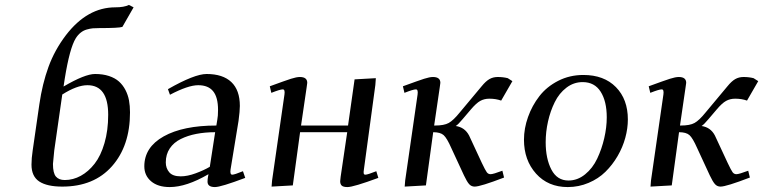

<svg xmlns="http://www.w3.org/2000/svg" viewBox="-20 -759 3124 786"><path d="M108.9 -85Q108.9 -110.8 113.8 -143.1L141.1 -332Q153.3 -416 178.5 -485.1Q203.6 -554.2 250 -615.2Q337.4 -729 452.1 -729Q487.8 -729 507.8 -738.8L526.9 -729L481 -648.9Q466.8 -644 387.2 -644Q370.6 -644 359.9 -643.1Q349.1 -642.1 335.2 -638.2Q321.3 -634.3 310.1 -625.2Q298.8 -616.2 290 -602.1Q265.1 -561.5 245.1 -437L240.2 -404.8Q327.6 -456.1 369.1 -456.1Q401.4 -456.1 426.3 -447.8Q451.2 -439.5 467 -425.3Q482.9 -411.1 493.4 -390.9Q503.9 -370.6 508.1 -348.1Q512.2 -325.7 512.2 -298.8Q512.2 -162.1 438.5 -78.6Q364.7 4.9 234.9 4.9Q172.4 4.9 140.6 -16.1Q108.9 -37.1 108.9 -85ZM196.8 -87.9Q196.8 -50.3 209 -36.1Q221.2 -22 245.1 -22Q279.3 -22 310.8 -39.3Q342.3 -56.6 367.4 -88.9Q392.6 -121.1 407.7 -173.1Q422.9 -225.1 422.9 -289.1Q422.9 -410.2 337.9 -410.2Q294.9 -410.2 234.9 -372.1L202.1 -143.1Q196.8 -93.8 196.8 -87.9Z M570.8 -78.1Q570.8 -156.2 650.1 -200.7Q729.5 -245.1 865.7 -245.1L869.6 -269Q872.6 -283.7 872.6 -309.1Q872.6 -360.8 852.5 -385.5Q832.5 -410.2 791.5 -410.2Q750 -410.2 675.8 -371.1L667.5 -394Q776.4 -456.1 825.7 -456.1Q892.1 -456.1 927 -423.1Q961.9 -390.1 961.9 -325.2Q961.9 -304.7 956.5 -264.2L923.8 -64.9Q920.9 -43.9 930.7 -43.9Q939.9 -43.9 974.6 -58.1L983.9 -30.8Q884.3 6.8 859.9 6.8Q829.6 6.8 829.6 -15.1Q829.6 -25.4 831.5 -35.2L833.5 -45.9Q743.2 6.8 674.8 6.8Q626.5 6.8 598.6 -16.8Q570.8 -40.5 570.8 -78.1ZM658.7 -94.2Q658.7 -70.3 672.9 -53.7Q687 -37.1 719.7 -37.1Q747.6 -37.1 781.2 -49.6Q814.9 -62 838.9 -76.2L860.8 -217.8Q819.3 -217.8 783.9 -210.9Q748.5 -204.1 720 -189.9Q691.4 -175.8 675 -151.4Q658.7 -127 658.7 -94.2Z M1084.5 -405.8Q1148.4 -429.2 1171.1 -436.5Q1193.8 -443.8 1207.5 -443.8Q1237.8 -443.8 1237.8 -419.9Q1237.8 -418.9 1235.4 -401.9L1212.4 -245.1H1404.8L1431.6 -434.1L1518.6 -439L1516.6 -411.1L1469.7 -64.9Q1467.8 -53.7 1469 -48.8Q1470.2 -43.9 1475.6 -43.9Q1484.9 -43.9 1520.5 -58.1L1528.8 -30.8Q1426.8 6.8 1402.3 6.8Q1385.7 6.8 1379.2 1Q1372.6 -4.9 1372.6 -17.1Q1372.6 -21.5 1374.5 -35.2L1401.4 -217.8H1208.5L1178.7 0L1091.8 4.9L1093.8 -20L1144.5 -372.1Q1147.5 -393.1 1137.7 -393.1Q1126.5 -393.1 1090.8 -378.9Z M1629.4 -405.8Q1693.4 -429.2 1716.1 -436.5Q1738.8 -443.8 1752.4 -443.8Q1782.7 -443.8 1782.7 -419.9Q1782.7 -418.9 1780.3 -401.9L1757.3 -245.1H1760.7Q1797.9 -245.1 1816.9 -255.6Q1835.9 -266.1 1862.3 -298.8L1951.7 -405.8Q1968.3 -426.3 1983.4 -435.1Q1998.5 -443.8 2017.6 -443.8Q2039.6 -443.8 2058.6 -439L2077.6 -426.8L2031.7 -347.2Q2009.8 -355 1983.4 -355Q1962.4 -355 1946 -345.9Q1929.7 -336.9 1907.7 -311L1874.5 -272Q1856 -249.5 1845.7 -243.2Q1882.8 -237.8 1900.4 -204.1L1952.6 -91.8Q1966.8 -62 1972.7 -54Q1978.5 -45.9 1988.3 -45.9Q1999 -45.9 2036.6 -60.1L2043.5 -32.2Q1946.8 4.9 1923.3 4.9Q1909.7 4.9 1900.6 -5.1Q1891.6 -15.1 1879.4 -41L1827.6 -152.8Q1809.6 -193.8 1796.1 -205.8Q1782.7 -217.8 1753.4 -217.8L1723.6 0L1636.7 4.9L1638.7 -20L1689.5 -372.1Q1692.4 -393.1 1682.6 -393.1Q1671.4 -393.1 1635.7 -378.9Z M2125 -187Q2125 -233.4 2141.6 -280Q2158.2 -326.7 2188 -365.2Q2217.8 -403.8 2264.9 -428Q2312 -452.1 2368.2 -452.1Q2452.6 -452.1 2501.5 -402.3Q2550.3 -352.5 2550.3 -270Q2550.3 -233.4 2539.8 -194.8Q2529.3 -156.2 2508.3 -120.1Q2487.3 -84 2458.5 -55.7Q2429.7 -27.3 2389.4 -10.3Q2349.1 6.8 2304.2 6.8Q2223.6 6.8 2174.3 -48.3Q2125 -103.5 2125 -187ZM2213.9 -176.8Q2213.9 -109.4 2237.3 -64.7Q2260.7 -20 2307.1 -20Q2344.2 -20 2375.2 -45.2Q2406.2 -70.3 2424.8 -109.6Q2443.4 -148.9 2453.6 -193.1Q2463.9 -237.3 2463.9 -278.8Q2463.9 -344.2 2439 -383.5Q2414.1 -422.9 2365.2 -422.9Q2328.6 -422.9 2298.8 -400.1Q2269 -377.4 2251 -340.8Q2232.9 -304.2 2223.4 -261.7Q2213.9 -219.2 2213.9 -176.8Z M2635.7 -405.8Q2699.7 -429.2 2722.4 -436.5Q2745.1 -443.8 2758.8 -443.8Q2789.1 -443.8 2789.1 -419.9Q2789.1 -418.9 2786.6 -401.9L2763.7 -245.1H2767.1Q2804.2 -245.1 2823.2 -255.6Q2842.3 -266.1 2868.7 -298.8L2958 -405.8Q2974.6 -426.3 2989.7 -435.1Q3004.9 -443.8 3023.9 -443.8Q3045.9 -443.8 3064.9 -439L3084 -426.8L3038.1 -347.2Q3016.1 -355 2989.7 -355Q2968.8 -355 2952.4 -345.9Q2936 -336.9 2914.1 -311L2880.9 -272Q2862.3 -249.5 2852.1 -243.2Q2889.2 -237.8 2906.7 -204.1L2959 -91.8Q2973.1 -62 2979 -54Q2984.9 -45.9 2994.6 -45.9Q3005.4 -45.9 3043 -60.1L3049.8 -32.2Q2953.1 4.9 2929.7 4.9Q2916 4.9 2907 -5.1Q2897.9 -15.1 2885.7 -41L2834 -152.8Q2815.9 -193.8 2802.5 -205.8Q2789.1 -217.8 2759.8 -217.8L2730 0L2643.1 4.9L2645 -20L2695.8 -372.1Q2698.7 -393.1 2689 -393.1Q2677.7 -393.1 2642.1 -378.9Z"/></svg>

Font: Dehuti
Style: Bold-Italic
Weight: 700
Version: Version 1.2